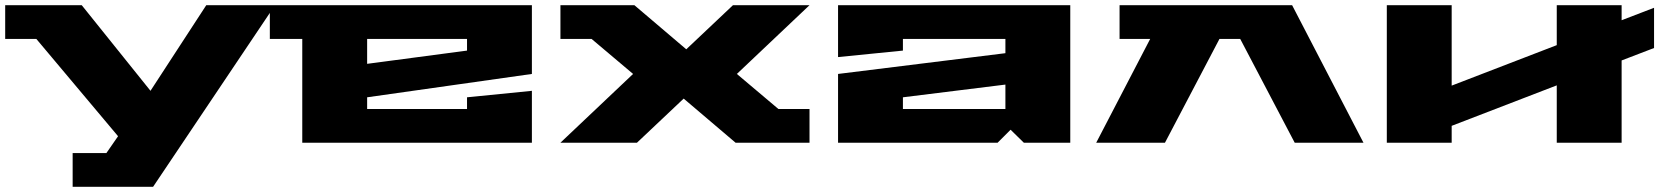

<svg xmlns="http://www.w3.org/2000/svg" viewBox="-30 -550 6395 740"><path d="M-10 -400V-530H285L550 -200L765 -530H1030L560 170H250V40H380L425 -25L110 -400Z M1010 -400V-530H2020V-265L1385 -175V-130H1770V-175L2020 -200V0H1135V-400ZM1385 -304 1770 -355V-400H1385Z M2130 0 2410 -265 2250 -400H2130V-530H2415L2615 -360L2795 -530H3090L2810 -265L2970 -130H3090V0H2805L2605 -170L2425 0Z M3200 0V-265L3845 -345V-400H3450V-355L3200 -330V-530H4095V0H3916L3865 -50L3815 0ZM3450 -130H3845V-224L3450 -175Z M4195 0 4403 -400H4285V-530H4950L5225 0H4960L4750 -400H4670L4460 0Z M5315 0V-530H5565V-220L5970 -376V-530H6220V-472L6345 -520V-365L6220 -317V0H5970V-221L5565 -65V0Z"/></svg>

Font: Stalinist One
Style: Regular
Weight: 400
Designer: Jovanny Lemonad
Foundry: Alexey Maslov, Jovanny Lemonad
Version: Version 3.004